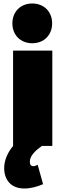

<svg xmlns="http://www.w3.org/2000/svg" viewBox="-20 -837 375 1101"><path d="M165 -589C232 -589 279 -636 279 -703C279 -770 232 -817 165 -817C98 -817 51 -770 51 -703C51 -636 98 -589 165 -589ZM220 0H280V-547H55V0C22 40 4 84 4 127C4 191 40 244 120 244C158 244 198 232 227 219L196 108C187 113 178 116 171 116C158 116 151 107 151 90C151 57 183 26 220 0Z"/></svg>

Font: Montserrat arm Black
Style: Regular
Weight: 900
Designer: Julieta Ulanovsky
Foundry: Julieta Ulanovsky
Version: Version 6.000;PS 006.000;hotconv 1.0.88;makeotf.lib2.5.64775